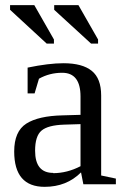

<svg xmlns="http://www.w3.org/2000/svg" viewBox="-20 -713 483 744"><path d="M292 -340V-339Q292 -431 221 -431Q172 -431 131 -408L114 -351H87V-451Q169 -468 226 -468Q299 -468 335.5 -438.5Q372 -409 372 -343V-33L429 -21V1H303L294 -45Q238 11 153 11Q35 11 35 -126Q35 -204 82 -234Q129 -264 223 -266L292 -268ZM186 -43V-42Q240 -42 292 -69V-232L228 -230Q166 -228 141 -207Q116 -186 116 -129Q116 -43 186 -43ZM333 -544 190 -675V-693H284L360 -560V-544ZM161 -544 19 -675V-693H113L189 -560V-544Z"/></svg>

Font: Libra Serif Modern
Style: Regular
Weight: 400
Designer: Stefan Peev, Context Ltd
Foundry: Stefan Peev, Context Ltd
Version: Version 1.000